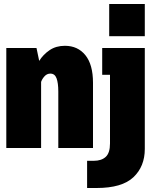

<svg xmlns="http://www.w3.org/2000/svg" viewBox="-20 -740 765 960"><path d="M526 -720H704V-559H526ZM11.5 0V-500H162.5L176 -435.5Q196 -467.5 228 -489.2Q260 -511 304.5 -511Q369 -511 407 -464Q445 -417 445 -326V0H271.5V-282.5Q271.5 -325 262.8 -348.5Q254 -372 232 -372Q215 -372 203 -359Q191 -346 185.5 -330.5V0ZM415.5 200V64H449Q487.5 64 508.8 44.2Q530 24.5 530 -22.5V-366H491V-500H704V4.5Q704 92.5 647 146.2Q590 200 463 200Z"/></svg>

Font: Trispace SemiCondensed ExtraBold
Style: Regular
Weight: 800
Width: 4
Designer: Tyler Finck
Foundry: Etcetera Type Company
Version: Version 1.210; ttfautohint (v1.8.3)